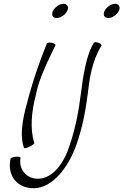

<svg xmlns="http://www.w3.org/2000/svg" viewBox="-20 -767 650 1012"><path d="M334 -709C339 -719 340 -729 336 -736C332 -743 325 -747 315 -747C305 -747 293 -743 283 -736C273 -729 264 -719 259 -709C254 -699 254 -690 257 -683C261 -676 269 -672 279 -672C289 -672 300 -676 310 -683C321 -690 329 -699 334 -709ZM606 -709C611 -719 612 -729 608 -736C604 -743 597 -747 587 -747C577 -747 565 -743 555 -736C545 -729 536 -719 531 -709C526 -699 526 -690 529 -683C533 -676 541 -672 551 -672C561 -672 572 -676 582 -683C593 -690 601 -699 606 -709ZM475 -542C433 -476 417 -357 405 -264C394 -177 377 -89 347 -1C320 87 260 175 181 175C119 175 78 127 88 65C90 61 80 58 65 59C51 60 38 64 36 68C16 156 68 225 157 225C258 225 340 113 381 1C413 -89 431 -180 442 -269C452 -355 464 -443 514 -525C518 -529 512 -536 501 -541C490 -545 479 -546 475 -542ZM227 -538C191 -449 159 -358 134 -267C107 -170 79 -71 106 12C106 16 119 14 134 7C149 0 161 -9 161 -13C137 -89 146 -178 169 -267C186 -355 231 -442 272 -528C275 -533 267 -538 255 -541C243 -544 230 -543 227 -538Z"/></svg>

Font: Nupuram Thin Italic
Style: Regular
Weight: 100
Designer: Santhosh Thottingal (santhosh.thottingal@gmail.com)
Foundry: SMC
Version: Version 1.000